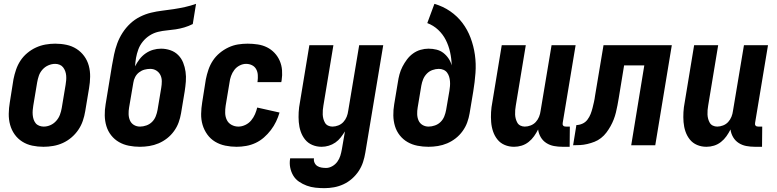

<svg xmlns="http://www.w3.org/2000/svg" viewBox="-20 -755 4040 998"><path d="M206 8Q176 8 147.5 2Q119 -4 95.5 -19Q72 -34 56 -56.5Q40 -79 32.5 -106.5Q25 -134 25.5 -164Q26 -194 31 -223L50 -343Q55 -368 63.5 -393Q72 -418 86.5 -440Q101 -462 122 -479.5Q143 -497 167 -508Q191 -519 216.5 -523.5Q242 -528 267 -528Q297 -528 325.5 -522Q354 -516 377.5 -501Q401 -486 417.5 -463.5Q434 -441 441.5 -413.5Q449 -386 448.5 -356Q448 -326 443 -297L423 -177Q419 -152 410.5 -127Q402 -102 387 -80Q372 -58 351.5 -40.5Q331 -23 307 -12Q283 -1 257 3.5Q231 8 206 8ZM207 -97Q225 -97 242 -104.5Q259 -112 272 -126.5Q285 -141 291.5 -158.5Q298 -176 301 -194L321 -314Q323 -326 324 -338Q325 -350 324 -362Q323 -374 319 -385Q315 -396 308 -405Q301 -414 290 -418.5Q279 -423 267 -423Q249 -423 231.5 -415.5Q214 -408 201 -393.5Q188 -379 182 -361.5Q176 -344 173 -326L153 -206Q151 -194 150 -182Q149 -170 150 -158Q151 -146 154.5 -135Q158 -124 165 -115Q172 -106 183.5 -101.5Q195 -97 207 -97Z M707 8Q678 8 650 2.5Q622 -3 598.5 -16.5Q575 -30 558 -51.5Q541 -73 533 -99.5Q525 -126 524.5 -155Q524 -184 529 -213L562 -414Q567 -443 573 -472Q579 -501 589.5 -529.5Q600 -558 617 -584.5Q634 -611 657 -632.5Q680 -654 708 -668Q736 -682 765 -689Q794 -696 823.5 -699.5Q853 -703 882.5 -707.5Q912 -712 941.5 -718.5Q971 -725 999 -735L982 -630Q960 -619 938 -612.5Q916 -606 893 -602.5Q870 -599 847.5 -597Q825 -595 802 -589.5Q779 -584 758.5 -571Q738 -558 722.5 -539Q707 -520 699 -498Q691 -476 687 -454Q685 -443 684 -432Q683 -421 682 -410Q692 -430 705.5 -447.5Q719 -465 737 -477.5Q755 -490 775.5 -496Q796 -502 817 -502Q842 -502 865.5 -494Q889 -486 906 -469Q923 -452 932 -429.5Q941 -407 944.5 -382Q948 -357 946 -331.5Q944 -306 940 -280L921 -166Q917 -142 908.5 -118.5Q900 -95 884.5 -73.5Q869 -52 848.5 -36Q828 -20 804.5 -10Q781 0 756 4Q731 8 707 8ZM708 -97Q724 -97 741 -103Q758 -109 770.5 -121.5Q783 -134 789.5 -150.5Q796 -167 799 -184L818 -298Q821 -315 821 -332.5Q821 -350 814 -364.5Q807 -379 793 -388Q779 -397 761 -397Q746 -397 731 -393Q716 -389 703 -379Q690 -369 682.5 -354.5Q675 -340 673 -325L651 -196Q648 -179 648.5 -161.5Q649 -144 655.5 -129Q662 -114 676 -105.5Q690 -97 708 -97Z M1210 8Q1180 8 1151 2Q1122 -4 1098 -18.5Q1074 -33 1057.5 -56Q1041 -79 1033 -106Q1025 -133 1025.5 -163Q1026 -193 1031 -223L1050 -343Q1055 -368 1063.5 -393Q1072 -418 1086.5 -440Q1101 -462 1122 -479.5Q1143 -497 1167.5 -508.5Q1192 -520 1217 -524Q1242 -528 1267 -528Q1294 -528 1320 -524Q1346 -520 1368 -509Q1390 -498 1407 -480Q1424 -462 1434 -439Q1444 -416 1446 -390Q1448 -364 1444 -338L1442 -328H1318L1319 -333Q1321 -349 1320 -365.5Q1319 -382 1311.5 -395.5Q1304 -409 1290 -416Q1276 -423 1259 -423Q1242 -423 1225.5 -414.5Q1209 -406 1198 -391.5Q1187 -377 1181 -360Q1175 -343 1173 -326L1153 -206Q1150 -187 1150.5 -167.5Q1151 -148 1159 -131.5Q1167 -115 1183.5 -106Q1200 -97 1219 -97Q1237 -97 1255 -105.5Q1273 -114 1285.5 -129Q1298 -144 1305.5 -161.5Q1313 -179 1317 -196L1433 -170Q1426 -146 1415 -123Q1404 -100 1388 -79Q1372 -58 1352 -40.5Q1332 -23 1308.5 -12Q1285 -1 1259.5 3.5Q1234 8 1210 8Z M1666 223Q1643 223 1619.5 220.5Q1596 218 1574.5 210Q1553 202 1534.5 189.5Q1516 177 1504.5 158Q1493 139 1488.5 116Q1484 93 1488 70V68H1612Q1610 80 1615 91Q1620 102 1629.5 108Q1639 114 1651 116Q1663 118 1675 118Q1691 118 1707 109Q1723 100 1733.5 85.5Q1744 71 1749 54.5Q1754 38 1757 21L1773 -72Q1763 -56 1751 -40.5Q1739 -25 1723 -14Q1707 -3 1688.5 2.5Q1670 8 1652 8Q1626 8 1603.5 -1.5Q1581 -11 1566 -29.5Q1551 -48 1543 -71.5Q1535 -95 1533 -120.5Q1531 -146 1532.5 -172Q1534 -198 1539 -223L1588 -520H1713L1661 -206Q1659 -195 1658 -183Q1657 -171 1657.5 -159.5Q1658 -148 1661 -137Q1664 -126 1669.5 -116.5Q1675 -107 1685.5 -102Q1696 -97 1708 -97Q1723 -97 1738.5 -103Q1754 -109 1765 -121Q1776 -133 1782 -148Q1788 -163 1790 -179L1847 -520H1972L1879 38Q1875 63 1867 87.5Q1859 112 1844.5 134Q1830 156 1809.5 174Q1789 192 1765 203Q1741 214 1716 218.5Q1691 223 1666 223Z M2207 8Q2178 8 2150 2.5Q2122 -3 2098.5 -16.5Q2075 -30 2058 -51.5Q2041 -73 2033 -99.5Q2025 -126 2024.5 -155Q2024 -184 2029 -213L2048 -327Q2051 -348 2056.5 -368.5Q2062 -389 2072 -408.5Q2082 -428 2095.5 -446Q2109 -464 2127 -477Q2145 -490 2166 -496Q2187 -502 2207 -502Q2229 -502 2249 -497Q2269 -492 2284.5 -480Q2300 -468 2311.5 -451Q2323 -434 2328 -415Q2327 -450 2319.5 -484Q2312 -518 2297 -547.5Q2282 -577 2257.5 -600Q2233 -623 2201 -635L2238 -735Q2283 -722 2320 -696.5Q2357 -671 2383.5 -636Q2410 -601 2426 -558.5Q2442 -516 2448.5 -470Q2455 -424 2451.5 -376Q2448 -328 2440 -280L2421 -166Q2417 -142 2408.5 -118.5Q2400 -95 2384.5 -73.5Q2369 -52 2348.5 -36Q2328 -20 2304.5 -10Q2281 0 2256 4Q2231 8 2207 8ZM2208 -97Q2224 -97 2241 -103Q2258 -109 2270.5 -121.5Q2283 -134 2289.5 -150.5Q2296 -167 2299 -184L2316 -283Q2318 -295 2319 -307.5Q2320 -320 2319 -332.5Q2318 -345 2314.5 -356.5Q2311 -368 2304 -377.5Q2297 -387 2285.5 -392Q2274 -397 2261 -397Q2245 -397 2228 -391Q2211 -385 2198.5 -372Q2186 -359 2179.5 -343Q2173 -327 2170 -310L2151 -196Q2148 -179 2148.5 -161.5Q2149 -144 2155.5 -129Q2162 -114 2176 -105.5Q2190 -97 2208 -97Z M2652 8Q2626 8 2603.5 -1.5Q2581 -11 2566 -29.5Q2551 -48 2543 -71.5Q2535 -95 2533 -120.5Q2531 -146 2532.5 -172Q2534 -198 2539 -223L2588 -520H2713L2661 -206Q2659 -195 2658 -183Q2657 -171 2657.5 -159.5Q2658 -148 2661 -137Q2664 -126 2669.5 -116.5Q2675 -107 2685.5 -102Q2696 -97 2708 -97Q2723 -97 2738.5 -103Q2754 -109 2765 -121Q2776 -133 2782 -148Q2788 -163 2790 -179L2847 -520H2972L2905 -117Q2904 -113 2904.5 -109Q2905 -105 2907.5 -102Q2910 -99 2914 -98Q2918 -97 2922 -97H2942L2941 8H2904Q2881 8 2859.5 4Q2838 0 2820 -11.5Q2802 -23 2791 -41.5Q2780 -60 2777 -82Q2768 -64 2756 -47Q2744 -30 2727.5 -17Q2711 -4 2691.5 2Q2672 8 2652 8Z M2959 0 2976 -105Q2991 -105 3007 -112Q3023 -119 3033.5 -133Q3044 -147 3050 -162.5Q3056 -178 3060 -194Q3064 -210 3067.5 -225.5Q3071 -241 3073 -257L3117 -520H3472L3386 0H3261L3329 -415H3224L3196 -244Q3193 -226 3189.5 -207.5Q3186 -189 3181.5 -170.5Q3177 -152 3170 -134Q3163 -116 3153.5 -99Q3144 -82 3132 -66Q3120 -50 3104 -37.5Q3088 -25 3070 -18Q3052 -11 3033 -6.5Q3014 -2 2995.5 -1Q2977 0 2959 0Z M3652 8Q3626 8 3603.5 -1.5Q3581 -11 3566 -29.5Q3551 -48 3543 -71.5Q3535 -95 3533 -120.5Q3531 -146 3532.5 -172Q3534 -198 3539 -223L3588 -520H3713L3661 -206Q3659 -195 3658 -183Q3657 -171 3657.5 -159.5Q3658 -148 3661 -137Q3664 -126 3669.5 -116.5Q3675 -107 3685.5 -102Q3696 -97 3708 -97Q3723 -97 3738.5 -103Q3754 -109 3765 -121Q3776 -133 3782 -148Q3788 -163 3790 -179L3847 -520H3972L3905 -117Q3904 -113 3904.5 -109Q3905 -105 3907.5 -102Q3910 -99 3914 -98Q3918 -97 3922 -97H3942L3941 8H3904Q3881 8 3859.5 4Q3838 0 3820 -11.5Q3802 -23 3791 -41.5Q3780 -60 3777 -82Q3768 -64 3756 -47Q3744 -30 3727.5 -17Q3711 -4 3691.5 2Q3672 8 3652 8Z"/></svg>

Font: Iosevka Extrabold
Style: Italic
Weight: 800
Italic angle: -9°
Monospace: yes
Designer: Belleve Invis
Foundry: Belleve Invis
Version: Version 32.5.0; ttfautohint (v1.8.4)